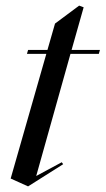

<svg xmlns="http://www.w3.org/2000/svg" viewBox="-20 -648 376 684"><path d="M80 16 205 -63 200 -70 109 -21 231 -456H332L336 -470H235L278 -622L262 -628L176 -564L149 -470H80L76 -456H145L18 -12Z"/></svg>

Font: Mazius Display Extra italic
Style: Regular
Weight: 400
Italic angle: -17°
Designer: Alberto Casagrande & Collletttivo
Foundry: Collletttivo
Version: Version 2.000;Glyphs 3.2 (3217)